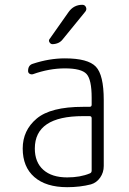

<svg xmlns="http://www.w3.org/2000/svg" viewBox="-20 -775 540 805"><path d="M328.1 -288.1Q126 -288.1 126 -152.3Q126 -94.7 161.6 -63Q197.3 -31.2 261.7 -31.2Q316.4 -31.2 356.4 -47.9Q364.3 -50.8 364.3 -59.6V-279.3Q364.3 -288.1 355.5 -288.1ZM261.7 9.8Q172.9 9.8 124 -32.7Q75.2 -75.2 75.2 -152.3Q75.2 -228.5 133.8 -277.8Q192.4 -327.1 328.1 -327.1H355.5Q364.3 -327.1 364.3 -335.9V-365.2Q364.3 -441.4 342.8 -464.8Q321.3 -488.3 252 -488.3Q186.5 -488.3 118.2 -463.9Q110.4 -461.9 104 -465.8Q97.7 -469.7 97.7 -477.5Q97.7 -502 118.2 -507.8Q186.5 -530.3 252 -530.3Q348.6 -530.3 381.8 -495.6Q415 -460.9 415 -355.5V-79.1Q415 -51.8 399.9 -30.3Q384.8 -8.8 361.3 -2Q315.4 9.8 261.7 9.8ZM267.6 -724.6Q289.1 -754.9 325.2 -754.9Q335.9 -754.9 340.3 -745.1Q344.7 -735.4 337.9 -726.6L243.2 -610.4Q228.5 -590.8 200.2 -589.8Q192.4 -589.8 187.5 -597.7Q182.6 -605.5 188.5 -612.3Z"/></svg>

Font: Rounded-X Mgen+ 1mn light
Style: Regular
Weight: 200
Designer: [Source Han Sans]
Ryoko NISHIZUKA  (kana & ideographs); Paul D. Hunt (Latin, Greek & Cyrillic); Wenlong ZHANG  (bopomofo
Version: Version 1.059.20150602